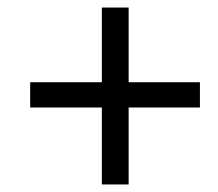

<svg xmlns="http://www.w3.org/2000/svg" viewBox="-20 -578 577 509"><path d="M250 -89V-293H60V-360H250V-558H321V-360H510V-293H321V-89Z"/></svg>

Font: Source Serif Pro SemiBold
Style: Italic
Weight: 600
Italic angle: -12°
Designer: Frank Grießhammer
Foundry: Adobe Systems Incorporated
Version: Version 3.001;hotconv 1.0.111;makeotfexe 2.5.65597